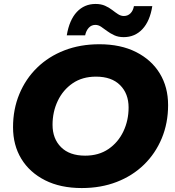

<svg xmlns="http://www.w3.org/2000/svg" viewBox="-20 -938 886 972"><path d="M394 14Q286 14 208 -25.5Q130 -65 88 -134Q46 -203 46 -294Q46 -385 78 -462Q110 -539 168 -595.5Q226 -652 306 -683Q386 -714 483 -714Q591 -714 669 -674.5Q747 -635 789 -566Q831 -497 831 -406Q831 -315 799 -238Q767 -161 709 -104.5Q651 -48 571 -17Q491 14 394 14ZM411 -150Q480 -150 529 -183.5Q578 -217 604.5 -272.5Q631 -328 631 -394Q631 -464 588 -507Q545 -550 466 -550Q397 -550 348 -516.5Q299 -483 272.5 -427.5Q246 -372 246 -306Q246 -236 289 -193Q332 -150 411 -150ZM606 -750Q579 -750 558.5 -759.5Q538 -769 522 -781Q506 -793 492 -802.5Q478 -812 463 -812Q443 -812 429.5 -797.5Q416 -783 411 -759H318Q331 -837 369 -877.5Q407 -918 464 -918Q491 -918 511.5 -909Q532 -900 548 -887.5Q564 -875 578 -866Q592 -857 607 -857Q627 -857 640.5 -870.5Q654 -884 658 -907H751Q739 -831 701 -790.5Q663 -750 606 -750Z"/></svg>

Font: Montserrat ExtraBold
Style: Italic
Weight: 800
Italic angle: -11.3°
Designer: Julieta Ulanovsky
Foundry: Julieta Ulanovsky
Version: Version 9.000; ttfautohint (v1.8.4.7-5d5b)